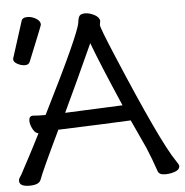

<svg xmlns="http://www.w3.org/2000/svg" viewBox="-59 -774 809 840"><g transform="rotate(-5 345.0 -354.0)"><path d="M63 -514Q47 -514 30.5 -523Q14 -532 14 -543Q14 -551 16 -553L65 -707Q69 -723 92 -723Q111 -723 129.5 -712Q148 -701 148 -685Q148 -681 85 -527Q80 -514 63 -514ZM220 -291 473 -302Q391 -491 356 -585Q278 -413 220 -291ZM633 15Q607 15 601 -1Q582 -57 561 -107L503 -233L367 -227Q194 -221 184 -220Q101 -47 87 -8Q79 13 37 13Q-7 13 -7 -12Q-7 -20 -2.5 -26Q2 -32 6 -39.5Q10 -47 19.5 -65Q29 -83 48.5 -119.5Q68 -156 96 -212H98Q83 -212 72 -232.5Q61 -253 61 -270Q61 -291 79 -291Q98 -289 134 -289Q307 -634 312 -681Q314 -701 320.5 -709Q327 -717 346 -717Q362 -717 383 -707Q404 -697 408 -680L405 -660Q405 -648 458 -522Q624 -127 685 -39Q697 -22 697 -16Q697 0 676.5 7.5Q656 15 633 15Z"/></g></svg>

Font: LXGW WenKai Lite Medium
Style: Regular
Weight: 500
Designer: LXGW / Fontworks Inc.
Foundry: LXGW / Fontworks Inc.
Version: Version 1.511; March 25, 2025